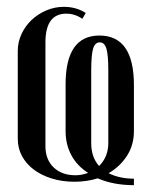

<svg xmlns="http://www.w3.org/2000/svg" viewBox="-20 -524 446 562"><path d="M113 -96Q113 -57 137 -34Q161 -11 201 -11Q219 -11 238 -18Q206 -38 189 -69.5Q172 -101 172 -140V-277Q172 -420 271 -420Q372 -420 372 -275V-140Q372 -100 352 -68.5Q332 -37 298 -17Q330 -1 372 -1V18Q312 18 266 -2Q250 3 233 5.5Q216 8 198 8Q162 8 131.5 -1.5Q101 -11 79 -27.5Q57 -44 44.5 -67Q32 -90 32 -118V-375Q32 -401 43 -424.5Q54 -448 72.5 -465.5Q91 -483 115.5 -493.5Q140 -504 167 -504Q203 -504 231 -486L221 -469Q199 -484 174 -484Q113 -484 113 -400ZM270 -38Q297 -65 297 -105V-318Q297 -363 291.5 -381.5Q286 -400 272 -400Q258 -400 252.5 -381.5Q247 -363 247 -318V-105Q247 -64 270 -38Z"/></svg>

Font: Moniqa SemBd Narrow Heading
Style: Regular
Weight: 600
Width: 4
Designer: Rajesh Rajput
Foundry: Rajesh Rajput
Version: Version 1.000